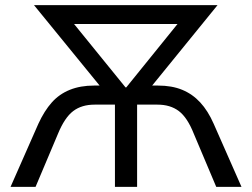

<svg xmlns="http://www.w3.org/2000/svg" viewBox="-20 -725 977 745"><path d="M21 0 129 -245Q152 -295 181 -327.5Q210 -360 251 -376.5Q292 -393 345 -393H408L391 -363L112 -705H824L546 -363L528 -393H593Q647 -393 687 -376.5Q727 -360 757 -327.5Q787 -295 809 -245L917 0H819L732 -206Q707 -269 674 -294Q641 -319 591 -319H512V0H426V-319H347Q297 -319 264 -294Q231 -269 205 -206L118 0ZM467 -386H470L702 -673L709 -632H227L234 -673Z"/></svg>

Font: Nunito Sans 7pt SemiCondensed
Style: Regular
Weight: 400
Width: 4
Designer: Vernon Adams
Foundry: Vernon Adams
Version: Version 3.101;gftools[0.9.27]